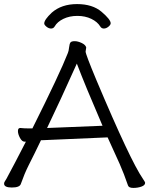

<svg xmlns="http://www.w3.org/2000/svg" viewBox="-21 -913 732 942"><path d="M196 -798Q196 -816 233 -851Q281 -893 357 -893Q433 -893 477.5 -855Q522 -817 522 -799Q522 -791 511 -782Q500 -773 488.5 -773Q477 -773 471 -783Q457 -806 427 -820.5Q397 -835 358.5 -835Q320 -835 290 -820.5Q260 -806 247 -783Q241 -773 229.5 -773Q218 -773 207 -782Q196 -791 196 -798ZM402 -680 399 -660Q399 -647 452 -520Q619 -124 680 -36Q691 -20 691 -16Q691 -4 673 2.5Q655 9 633 9Q611 9 607 -3Q588 -59 566 -109L507 -239L184 -225H180Q164 -191 148 -159L118 -99Q99 -61 81 -10Q75 7 37 7Q-1 7 -1 -12Q-1 -18 3 -23.5Q7 -29 11 -36.5Q15 -44 24.5 -62Q34 -80 53.5 -116.5Q73 -153 106 -218H99Q87 -218 77 -236.5Q67 -255 67 -270Q67 -285 78 -285H80Q98 -283 119 -283H138Q273 -553 312 -653Q316 -662 318 -680.5Q320 -699 325 -705Q330 -711 345.5 -711Q361 -711 380 -702Q399 -693 402 -680ZM482 -296Q397 -493 356 -601Q273 -416 210 -285Z"/></svg>

Font: Fusion Kai T
Style: Regular
Weight: 400
Designer: Fontworks Inc.
Version: Version 24.134;May 13, 2024